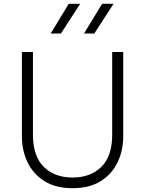

<svg xmlns="http://www.w3.org/2000/svg" viewBox="-20 -973 762 1008"><path d="M361 15Q272 15 213 -22.2Q154 -59.5 124.5 -121.5Q95 -183.5 95 -258V-700H153V-266Q153 -153 209.8 -97Q266.5 -41 361 -41Q455.5 -41 512.2 -97Q569 -153 569 -266V-700H627V-258Q627 -183.5 597.5 -121.5Q568 -59.5 509 -22.2Q450 15 361 15ZM421 -797 516 -953H576L475 -797ZM246 -797 341 -953H401L300 -797Z"/></svg>

Font: Geologica-Sharp
Style: Regular
Weight: 100
Designer: Sindre Bremnes, Frode Helland
Foundry: Monokrom Skriftforlag AS
Version: Version 1.010;gftools[0.9.28]